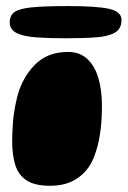

<svg xmlns="http://www.w3.org/2000/svg" viewBox="-20 -589 420 632"><path d="M12 -515.5Q12 -537.5 27.2 -549Q42.5 -560.5 84.5 -564.8Q126.5 -569 207.5 -569Q297.5 -569 338.8 -560Q380 -551 380 -523.5Q380 -495 359.2 -482.2Q338.5 -469.5 297.8 -466.2Q257 -463 196 -463Q141 -463 99.5 -466Q58 -469 35 -480.2Q12 -491.5 12 -515.5ZM144.5 22.5Q94.5 22.5 67.5 4.8Q40.5 -13 30.2 -46.2Q20 -79.5 20 -125.5Q20 -140 20.8 -154.8Q21.5 -169.5 22.5 -184Q23.5 -198.5 25.5 -212.5Q27.5 -226.5 30 -240Q32.5 -253.5 35.8 -266.5Q39 -279.5 43 -291.5Q63 -347.5 102.2 -382.8Q141.5 -418 204 -418Q242.5 -418 267.2 -395Q292 -372 303.8 -332.2Q315.5 -292.5 315.5 -241.5Q315.5 -220.5 314.5 -200.8Q313.5 -181 311.2 -162.8Q309 -144.5 305.5 -127.2Q302 -110 297.2 -94.8Q292.5 -79.5 286.8 -65.8Q281 -52 273.5 -41Q253 -11 221.2 5.8Q189.5 22.5 144.5 22.5Z"/></svg>

Font: Gluten ExtraBold
Style: Regular
Weight: 800
Designer: Tyler Finck
Foundry: Etcetera Type Company
Version: Version 1.300